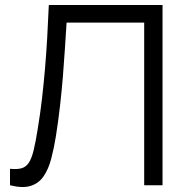

<svg xmlns="http://www.w3.org/2000/svg" viewBox="-20 -740 739 767"><path d="M20 0V-65.7Q47.7 -62.8 65.5 -67.7Q83.3 -72.5 94.8 -89.4Q106.2 -106.3 114.5 -140.1Q122.8 -173.8 131.3 -228.7Q141 -287.5 147.8 -346.1Q154.5 -404.7 159.7 -464.8Q164.8 -525 168.5 -588.4Q172.2 -651.8 175 -720H629.3V0H556V-649.7H246Q242.7 -598 239.2 -544Q235.8 -490 231.2 -433.5Q226.5 -377 219.8 -317.3Q213.2 -257.7 203 -194Q195.2 -145.8 184.3 -104.9Q173.5 -64 154.2 -35.9Q135 -7.8 102.8 2.5Q70.7 12.8 20 0Z"/></svg>

Font: Manrope ExtraLight
Style: Regular
Weight: 200
Designer: Mikhail Sharanda
Foundry: Mikhail Sharanda
Version: Version 4.505